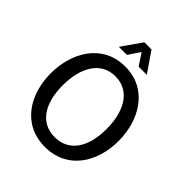

<svg xmlns="http://www.w3.org/2000/svg" viewBox="-227 -959 1109 1109"><g transform="rotate(45 327.0 -405.0)"><path d="M327 12C512 12 604 -143 604 -313C604 -483 512 -645 327 -645C142 -645 50 -483 50 -313C50 -143 142 12 327 12ZM327 -68C208 -68 148 -168 148 -313C148 -458 208 -565 327 -565C446 -565 506 -458 506 -313C506 -168 446 -68 327 -68ZM306 -822 220 -699H286L333 -769H336L382 -699H449L364 -822H306Z"/></g></svg>

Font: Tajawal Medium
Style: Regular
Weight: 500
Designer: Boutros Fonts
Foundry: Created by Boutros International 2017
Version: Version 1.700